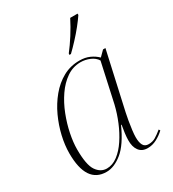

<svg xmlns="http://www.w3.org/2000/svg" viewBox="-185 -858 874 970"><g transform="rotate(-30 252.0 -373.0)"><path d="M149 10Q32 10 32 -165Q32 -212 44 -264Q56 -316 79 -366Q102 -416 136 -457Q170 -498 213.5 -522Q257 -546 310 -546Q343 -546 368.5 -534.5Q394 -523 412 -505L442 -535H456L382 -203Q378 -185 373.5 -159Q369 -133 366 -108Q363 -83 363 -68Q363 -38 372 -21.5Q381 -5 403 -5Q426 -5 443.5 -15.5Q461 -26 483 -44L488 -36Q468 -17 442.5 -3.5Q417 10 389 10Q356 10 339 -13Q322 -36 323 -75Q323 -90 326 -114Q329 -138 333 -159H330Q288 -66 241 -28Q194 10 149 10ZM159 -4Q192 -4 222.5 -27Q253 -50 278.5 -88.5Q304 -127 323 -173Q342 -219 353 -265L403 -493Q390 -514 364 -525Q338 -536 311 -536Q266 -536 229 -510.5Q192 -485 163.5 -443.5Q135 -402 115.5 -352Q96 -302 86 -252.5Q76 -203 76 -163Q76 -72 99.5 -38Q123 -4 159 -4ZM282 -604Q307 -636 332.5 -676Q358 -716 378 -756H421V-748Q407 -727 385 -699.5Q363 -672 337.5 -644.5Q312 -617 290 -596H281Z"/></g></svg>

Font: Noto Serif Display ExtraLight
Style: Italic
Weight: 200
Italic angle: -12°
Designer: Monotype Design Team
Foundry: Monotype Imaging Inc.
Version: Version 2.009